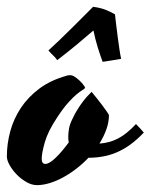

<svg xmlns="http://www.w3.org/2000/svg" viewBox="-86 -515 441 562"><path d="M36.1 -49.8Q36.1 -35.2 46.9 -35.2Q58.1 -35.2 76.7 -53Q95.2 -70.8 115.2 -98.1Q114.3 -103.5 114 -107.7Q113.8 -111.8 113.8 -115.2Q113.8 -125 116 -138.4Q118.2 -151.9 127 -168.9Q132.8 -182.1 141.1 -194.8Q147.9 -206.1 157.7 -219Q167.5 -231.9 179.2 -243.2L182.1 -246.1Q187 -240.2 195.1 -230.2Q203.1 -220.2 211.2 -209.7Q219.2 -199.2 225.3 -190.4Q231.4 -181.6 232.9 -178.2Q232.9 -157.2 225.3 -136.2Q217.8 -115.2 205.1 -94.7Q234.4 -96.7 259.5 -109.6Q284.7 -122.6 312 -151.9Q316.4 -147.5 323.5 -139.9Q330.6 -132.3 335 -127Q314.5 -105.5 294.7 -91.3Q274.9 -77.1 255.1 -68.8Q235.4 -60.5 214.8 -56.9Q194.3 -53.2 172.9 -53.2Q156.2 -35.6 137.2 -21Q118.2 -6.3 98.4 4.4Q78.6 15.1 59.1 21Q39.6 26.9 22 26.9Q7.3 26.9 -8.3 18.1Q-23.9 9.3 -36.6 -3.7Q-49.3 -16.6 -57.6 -31.2Q-65.9 -45.9 -65.9 -57.1Q-65.9 -94.2 -55.9 -130.9Q-45.9 -167.5 -24.7 -199.5Q-3.4 -231.4 29.5 -255.9Q62.5 -280.3 107.9 -293Q109.4 -293.9 113 -294.4Q116.7 -294.9 119.1 -294.9Q126 -294.9 133.5 -289.8Q141.1 -284.7 147.7 -278.3Q154.3 -272 158.7 -265.9Q163.1 -259.8 163.1 -257.8Q162.1 -255.4 155.8 -251.7Q149.4 -248 138.7 -239.3Q127.9 -230.5 113.3 -214.1Q98.6 -197.8 81.1 -170.9Q54.7 -131.3 45.4 -99.4Q36.1 -67.4 36.1 -49.8ZM268.6 -342.8Q255.9 -340.3 242.7 -338.4Q229.5 -336.4 214.4 -334Q207.5 -352.5 200.2 -376Q192.9 -399.4 187.5 -425.8Q162.6 -404.3 138.2 -384Q113.8 -363.8 81.5 -338.9Q76.2 -346.7 70.1 -352.3Q64 -357.9 55.7 -367.2Q72.3 -382.3 90.3 -399.7Q108.4 -417 125.5 -434.1Q142.6 -451.2 158.2 -466.8Q173.8 -482.4 186.5 -495.1Q208.5 -492.2 223.1 -486.3Q237.8 -480.5 250.5 -473.1Q252 -459.5 254.2 -441.4Q256.3 -423.3 258.8 -405Q261.2 -386.7 263.7 -370.1Q266.1 -353.5 268.6 -342.8Z"/></svg>

Font: Yesteryear
Style: Regular
Weight: 400
Designer: Astigmatic (AOETI)
Foundry: Astigmatic (AOETI)
Version: Version 1.000